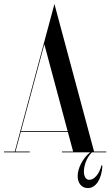

<svg xmlns="http://www.w3.org/2000/svg" viewBox="-47 -757 548 954"><path d="M481 0V-4H420.4L225.3 -730.3L225.5 -731L223.5 -737L171.5 -544V-543.7L26.5 -4H-27.1V0H100.9V-4H30L56.1 -101H290.3L316.4 -4H260.9V0H400.9C363.9 29 338.9 79.5 338.9 117.5C338.9 153.5 358.9 177.5 389.4 177.5C429.4 177.5 457.9 133.5 461.9 67.5L457.9 63C446.4 107 421.9 136.5 396.9 136.5C378.9 136.5 369.9 119 369.9 95C369.9 65.5 383.4 26 409.4 0ZM173.3 -537.1 289.2 -105H57.2Z"/></svg>

Font: Picaflor 96 pt
Style: Regular
Weight: 400
Designer: Ariel Martín Pérez
Foundry: Tunera Type Foundry
Version: Version 1.000;hotconv 1.0.109;makeotfexe 2.5.65596